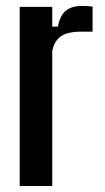

<svg xmlns="http://www.w3.org/2000/svg" viewBox="-20 -623 350 643"><path d="M46 0V-600H155V-534H174Q181 -572 201 -587.5Q221 -603 253 -603Q263 -603 273.5 -602.5Q284 -602 290 -601V-517H254Q204 -517 182.5 -500.5Q161 -484 155 -452V0Z"/></svg>

Font: Big Shoulders Display
Style: Bold
Weight: 700
Designer: Patric King
Foundry: XO Type Co
Version: Version 1.000; ttfautohint (v1.8.2)